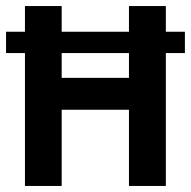

<svg xmlns="http://www.w3.org/2000/svg" viewBox="-20 -615 632 635"><path d="M0 -439.5V-510H591.5V-439.5ZM62.5 0V-595H184V-357.5H406.5V-595H528.5V0H406.5V-252H184V0Z"/></svg>

Font: Encode Sans SC Condensed SemiBold
Style: Regular
Weight: 600
Width: 3
Designer: Multiple Designers
Foundry: Impallari Type
Version: Version 3.002